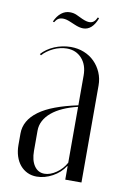

<svg xmlns="http://www.w3.org/2000/svg" viewBox="-76 -678 474 732"><g transform="rotate(10 161.0 -312.5)"><path d="M29.4 -99.2Q29.4 -75.6 35.9 -55.6Q42.5 -35.6 54.2 -21.8Q66 -7.9 82.2 -0.2Q98.5 7.5 118.2 7.5Q149.1 7.5 179.2 -8.9Q209.2 -25.4 226.1 -52H228.1V-28.2V0H290.8V-375.5Q290.8 -402.4 280.8 -425.6Q270.8 -448.8 253.6 -465.9Q236.5 -483 213 -492.4Q189.5 -501.9 161.8 -501.9Q145.5 -501.9 129.2 -498.5Q112.9 -495.1 98.2 -488.9Q83.6 -482.6 71.1 -473.9Q58.6 -465.1 49.6 -454.8L54.6 -450.8Q62.2 -459.8 72.9 -467.5Q83.5 -475.2 96.2 -481.3Q108.9 -487.4 122.2 -490.4Q135.6 -493.5 147.8 -493.5Q183.5 -493.5 205.8 -468.8Q228.1 -444.1 228.1 -403.2V-287.8Q178.2 -277.2 140.9 -263.2Q103.6 -249.2 78.9 -231Q54.1 -212.8 41.8 -191Q29.4 -169.2 29.4 -143.6ZM145.8 -8.4Q120.6 -8.4 106.1 -29.8Q91.6 -51.2 91.6 -87.2V-165.8Q91.6 -186.1 101.1 -204.1Q110.6 -222.1 128.4 -237Q146.2 -251.9 171.6 -263.2Q197 -274.6 228.1 -281.8V-65.6Q214.6 -40.6 191.1 -24.5Q167.6 -8.4 145.8 -8.4ZM81.9 -583.6 76.9 -585.6Q87.2 -608.4 102.2 -620Q117.1 -631.6 135.1 -631.6Q141.9 -631.6 148.6 -630.4Q155.2 -629.2 162.9 -625.6L186.2 -614.6Q195.9 -610.4 202.4 -608.9Q208.9 -607.4 213.6 -607.4Q223.8 -607.4 230.8 -613.1Q237.9 -618.8 243.2 -630.8L248.2 -627.8Q239.1 -604 225.8 -591.9Q212.4 -579.8 195 -579.8Q187.6 -579.8 179 -581.9Q170.4 -584.1 160.5 -588.4L147.2 -594Q135.6 -599.1 127.8 -601.2Q119.9 -603.2 113.5 -603.2Q102.2 -603.2 94.9 -598.4Q87.6 -593.5 81.9 -583.6Z"/></g></svg>

Font: Moniqa Black
Style: Regular
Weight: 900
Designer: Rajesh Rajput
Foundry: Rajesh Rajput
Version: Version 1.000